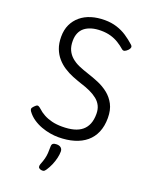

<svg xmlns="http://www.w3.org/2000/svg" viewBox="-215 -1046 1145 1454"><g transform="rotate(20 357.5 -318.5)"><path d="M339 19Q309 19 273.5 13Q238 7 202.5 -6Q167 -19 135 -40.5Q103 -62 80 -94Q73 -104 73.5 -113Q74 -122 88 -136Q102 -151 111.5 -152.5Q121 -154 140 -137Q162 -116 191.5 -100Q221 -84 257.5 -75Q294 -66 339 -66Q393 -66 432.5 -76.5Q472 -87 498.5 -109Q525 -131 538.5 -164.5Q552 -198 552 -245Q552 -282 538.5 -309.5Q525 -337 500 -357Q475 -377 441 -393Q407 -409 364 -422Q328 -434 290.5 -449Q253 -464 219 -486Q185 -508 158.5 -538.5Q132 -569 116.5 -609.5Q101 -650 101 -704Q101 -760 121 -802.5Q141 -845 177 -875Q213 -905 262 -920Q311 -935 370 -935Q422 -935 466.5 -921Q511 -907 548 -882.5Q585 -858 618 -828Q629 -818 627 -807.5Q625 -797 615 -786Q602 -773 590.5 -768Q579 -763 568 -771Q542 -794 512.5 -812Q483 -830 448 -840Q413 -850 370 -850Q328 -850 295.5 -840.5Q263 -831 240.5 -813.5Q218 -796 206 -768.5Q194 -741 194 -704Q194 -661 208 -630.5Q222 -600 248 -577.5Q274 -555 309.5 -539.5Q345 -524 386 -511Q430 -497 475.5 -478Q521 -459 559 -429Q597 -399 620.5 -354.5Q644 -310 644 -245Q644 -180 623 -130.5Q602 -81 562.5 -48Q523 -15 466.5 2Q410 19 339 19ZM296 295Q284 290 281 281.5Q278 273 283 258Q295 228 301 205Q307 182 308.5 158.5Q310 135 310 105Q310 88 319.5 81Q329 74 348 74Q371 74 383.5 85Q396 96 396 115Q396 140 389 169Q382 198 370 226Q358 254 342 278Q332 294 322 297Q312 300 296 295Z"/></g></svg>

Font: Playwrite DE Grund
Style: Regular
Weight: 400
Designer: Veronika Burian, José Scaglione
Foundry: TypeTogether
Version: Version 1.002